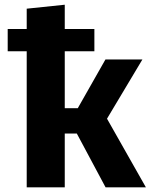

<svg xmlns="http://www.w3.org/2000/svg" viewBox="-20 -798 655 818"><path d="M435.9 -292.3 601.5 0H429.7L307.2 -229.2H255.9V0H93.8V-579.5H12.8V-674.4H93.8V-761L255.9 -777.9V-674.4H382.1V-579.5H255.9V-336.9H311.3L429.2 -544.6H586.7Z"/></svg>

Font: FiraCode Nerd Font Mono
Style: Bold
Weight: 700
Monospace: yes
Designer: Carrois Corporate, Edenspiekermann AG, Nikita Prokopov
Foundry: Carrois Corporate, Edenspiekermann AG, Nikita Prokopov
Version: Version 6.002;Nerd Fonts 3.3.0